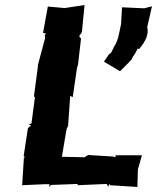

<svg xmlns="http://www.w3.org/2000/svg" viewBox="-20 -737 624 763"><path d="M290 -480 302 -584 295 -592C297 -601 305 -603 306 -614L316 -717L237 -705L170 -711L151 -606L163 -604L158 -598L159 -585L131 -480L130 -468L116 -363L115 -353L119 -352L105 -246L94 -244L103 -238L91 -228L74 -117L80 -112L75 -111L68 -1L158 -5H177L174 6L183 -2L288 -6L289 -1L404 -6L410 5L415 -7L417 -1L526 6L528 -64L544 -120H440L438 -112L429 -115L330 -121L316 -112L226 -114L243 -215L245 -225L251 -238V-243L259 -356L269 -351L286 -467C288 -471 288 -476 290 -480ZM393 -492 457 -454C472 -469 491 -487 504 -502C508 -516 517 -519 526 -543C535 -544 532 -540 536 -546C557 -571 573 -602 565 -629L584 -712L553 -704L465 -708L461 -641C451 -596 451 -577 430 -546C433 -547 428 -542 423 -530C422 -527 418 -525 412 -520C406 -510 399 -501 393 -492Z"/></svg>

Font: Asimov Print
Style: DIt
Weight: 250
Width: 0
Designer: Google
Version: Version 2.000980: 2014